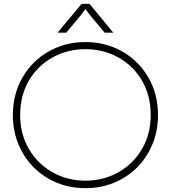

<svg xmlns="http://www.w3.org/2000/svg" viewBox="-20 -966 890 1000"><path d="M85 -366Q85 -269 130 -191Q175 -113 253 -69Q331 -25 425 -25Q519 -25 597 -69Q675 -113 720 -191Q765 -269 765 -366Q765 -470 718.5 -548Q672 -626 594 -668Q516 -710 425 -710Q334 -710 256 -668Q178 -626 131.5 -548Q85 -470 85 -366ZM47 -367Q47 -475 97 -562Q147 -649 233.5 -698Q320 -747 425 -747Q530 -747 616.5 -698Q703 -649 753 -562Q803 -475 803 -367Q803 -260 753.5 -172.5Q704 -85 617.5 -35.5Q531 14 425 14Q319 14 232.5 -35.5Q146 -85 96.5 -172.5Q47 -260 47 -367ZM446 -946 570 -796H525L453 -882L418 -928H432L397 -882L325 -796H280L405 -946Z"/></svg>

Font: Kreadon
Style: Regular
Weight: 400
Designer: kohakuno
Foundry: StudioGnu
Version: Version 1.000;Glyphs 3.1.2 (3151)